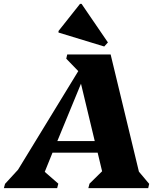

<svg xmlns="http://www.w3.org/2000/svg" viewBox="-76 -971 845 991"><path d="M-56 0 -50 -22 17 -95 328 -604 266 -668 271 -690H495L641 -85L694 -22L689 0H380L386 -23L451 -87L428 -183H195L155 -84L225 -23L219 0ZM220 -243H413L342 -539ZM462 -731 226 -803V-811L337 -951H345L481 -752Z"/></svg>

Font: Platypi ExtraBold
Style: Italic
Weight: 800
Italic angle: -13°
Designer: David Sargent
Foundry: Bolt Cutter Type
Version: Version 1.200; ttfautohint (v1.8.4.7-5d5b)